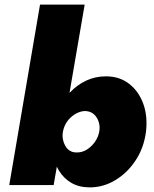

<svg xmlns="http://www.w3.org/2000/svg" viewBox="-20 -800 666 830"><path d="M346 -780H153L20 0H212ZM611 -230Q619 -297 599.5 -351Q580 -405 538.5 -437.5Q497 -470 438 -470Q392 -470 352.5 -451.5Q313 -433 282 -400Q251 -367 231.5 -324Q212 -281 205 -231Q199 -184 206.5 -140.5Q214 -97 234.5 -63Q255 -29 288.5 -9.5Q322 10 368 10Q427 10 479 -21.5Q531 -53 566.5 -107Q602 -161 611 -230ZM409 -231Q405 -208 390.5 -187Q376 -166 355 -153Q334 -140 310 -141Q294 -141 282 -148.5Q270 -156 262.5 -169Q255 -182 252 -197.5Q249 -213 252 -230Q255 -248 264 -264.5Q273 -281 287 -293.5Q301 -306 317 -313Q333 -320 349 -320Q372 -319 386.5 -305.5Q401 -292 407 -272Q413 -252 409 -231Z"/></svg>

Font: Jost Black
Style: Italic
Weight: 900
Italic angle: -5°
Version: Version 3.710